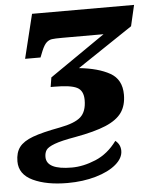

<svg xmlns="http://www.w3.org/2000/svg" viewBox="-65 -582 701 868"><g transform="rotate(-5 285.0 -148.0)"><path d="M-11 123Q-11 83 7.5 58.5Q26 34 69 18Q112 2 193 -13Q262 -26 289 -50.5Q316 -75 316 -127Q316 -170 287 -184.5Q258 -199 185 -199H168L175 -242L427 -416H241Q206 -416 192.5 -414Q179 -412 168 -402Q157 -392 146 -366L134 -336H64L113 -536H576L554 -441L303 -273Q390 -264 442.5 -234.5Q495 -205 495 -136Q495 -87 472.5 -55Q450 -23 399 -1.5Q348 20 259 36Q195 47 164.5 58.5Q134 70 125.5 82.5Q117 95 117 114Q117 172 232 172Q284 172 340.5 148.5Q397 125 438 69Q461 87 461 116Q461 149 427.5 177.5Q394 206 335.5 223Q277 240 207 240Q112 240 50.5 211Q-11 182 -11 123Z"/></g></svg>

Font: Noto Serif NarrowBlack
Style: Italic
Weight: 900
Width: 4
Italic angle: -12°
Designer: Monotype Design Team
Foundry: Monotype Imaging Inc.
Version: Version 1.001